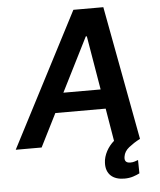

<svg xmlns="http://www.w3.org/2000/svg" viewBox="-82 -779 867 1039"><g transform="rotate(-5 351.5 -260.0)"><path d="M-21 0 355.8 -727.3H518.5L654.1 0H653.8Q635.7 9.2 620.7 19Q605.8 28.8 592.7 39.1Q566.8 59.7 562.5 87.4Q555.8 122.9 591.3 122.9Q604.8 122.9 615.2 119.3Q625.7 115.8 633.5 112.9L634.6 185.4Q620.7 192.8 599.3 199.8Q577.8 206.7 551.1 206.7Q528.1 206.7 509.6 200.6Q491.1 194.6 478.3 182.7Q465.6 170.8 459.2 153.4Q452.8 136 453.8 112.9Q454.2 96.9 459 80.8Q463.8 64.6 471.8 49.7Q479.8 34.8 490.4 21.7Q501.1 8.5 513.1 -1.8L483.3 -179.3H209.9L119.7 0ZM262.8 -285.2H465.2L415.8 -578.1H410.2Z"/></g></svg>

Font: Inter P Semi Bold
Style: Italic
Weight: 600
Italic angle: 9.39999°
Designer: Rasmus Andersson
Foundry: rsms
Version: Version 3.018;git-588b23468